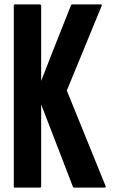

<svg xmlns="http://www.w3.org/2000/svg" viewBox="-20 -858 561 877"><path d="M461.9 -2.9Q460.9 -2 460 -1Q459 -1 458 -1Q411.1 -1 318.4 -1Q317.4 -1 315.4 -2Q314.5 -2 313.5 -3.9Q264.6 -129.9 168 -380.9Q168 -255.9 168 -5.9Q168 -3.9 166 -2Q165 -1 162.1 -1Q124 -1 47.9 -1Q44.9 -1 43.9 -2Q43 -3.9 43 -5.9Q43 -109.4 43 -316.4Q43 -488.3 43 -833Q43 -835 43.9 -835.9Q44.9 -837.9 47.9 -837.9Q85.9 -837.9 162.1 -837.9Q165 -837.9 166 -835.9Q168 -835 168 -833Q168 -717.8 168 -488.3Q212.9 -604.5 304.7 -835Q305.7 -835.9 306.6 -836.9Q307.6 -837.9 309.6 -837.9Q352.5 -837.9 439.5 -837.9Q441.4 -837.9 442.4 -837.9Q444.3 -836.9 444.3 -835.9Q444.3 -834 445.3 -833Q445.3 -832 444.3 -831.1Q391.6 -702.1 285.2 -444.3Q344.7 -298.8 462.9 -6.8Q462.9 -6.8 462.9 -5.9Q462.9 -4.9 462.9 -4.9Q461.9 -3.9 461.9 -2.9Z"/></svg>

Font: Typeface
Style: Regular
Weight: 400
Version: Version 1.0